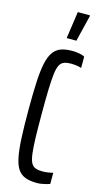

<svg xmlns="http://www.w3.org/2000/svg" viewBox="-137 -938 530 988"><g transform="rotate(15 128.0 -444.0)"><path d="M171 8Q135 8 110 -1Q85 -10 69.5 -32Q54 -54 46 -94Q38 -134 35 -195Q32 -256 32 -344Q32 -431 35 -492Q38 -553 46.5 -593Q55 -633 71 -655.5Q87 -678 111.5 -687Q136 -696 171 -696Q184 -696 196.5 -694.5Q209 -693 220.5 -690Q232 -687 238 -683V-623Q232 -625 222.5 -627Q213 -629 202.5 -630Q192 -631 183 -631Q161 -631 146 -625.5Q131 -620 122.5 -604Q114 -588 110 -556Q106 -524 104.5 -472.5Q103 -421 103 -344Q103 -267 104.5 -215.5Q106 -164 110 -132Q114 -100 122.5 -84Q131 -68 146 -62.5Q161 -57 183 -57Q197 -57 213.5 -59.5Q230 -62 239 -65V-5Q230 -2 218.5 1Q207 4 194.5 6Q182 8 171 8ZM127 -752V-757L147 -896H212V-891L178 -752Z"/></g></svg>

Font: Saira UltraCondensed Medium
Style: Regular
Weight: 500
Width: 1
Designer: Hector Gatti with collaboration of the Omnibus-Type team
Foundry: Omnibus-Type
Version: Version 1.101